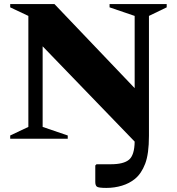

<svg xmlns="http://www.w3.org/2000/svg" viewBox="-20 -680 867 941"><path d="M30 0V-16L119 -58V-602L30 -644V-660H247L640 -248V-602L517 -644V-660H797V-644L710 -602V-14Q710 74 691.5 122.5Q673 171 641 197Q614 219 577.5 230Q541 241 501 241Q462 241 454.5 234.5Q447 228 447 212V131L453 125H523Q586 125 612.5 102.5Q639 80 640 14L189 -453V-58L312 -16V0Z"/></svg>

Font: Spectral SC ExtraBold
Style: Regular
Weight: 800
Designer: Jean-Baptiste Levee
Foundry: Production Type
Version: Version 2.001